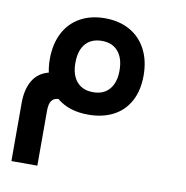

<svg xmlns="http://www.w3.org/2000/svg" viewBox="-73 -458 746 769"><g transform="rotate(10 300.0 -74.0)"><path d="M165.5 -37.5Q147 -37 137.8 -24.2Q128.5 -11.5 128.5 16.5V240H23V3Q23 -51 44 -87.2Q65 -123.5 109 -135Q103.5 -161 103.5 -189Q103.5 -250 126.5 -295Q149.5 -340 192.5 -364.2Q235.5 -388.5 293.5 -388.5Q351.5 -388.5 394.8 -364.2Q438 -340 461.5 -294.8Q485 -249.5 485 -189Q485 -128.5 461.5 -85Q438 -41.5 394.8 -19Q351.5 3.5 293.5 3.5Q214 3.5 165.5 -37.5ZM386.5 -192Q386.5 -242 363 -269.5Q339.5 -297 297 -297Q254 -297 230.5 -269.8Q207 -242.5 207 -192Q207 -143 230.5 -115.8Q254 -88.5 297 -88.5Q339.5 -88.5 363 -115.8Q386.5 -143 386.5 -192Z"/></g></svg>

Font: JuliaMono SemiBoldItalic
Style: Regular
Weight: 600
Italic angle: -9°
Monospace: yes
Designer: cormullion
Foundry: corm
Version: Version 0.049; ttfautohint (v1.8.4)